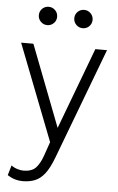

<svg xmlns="http://www.w3.org/2000/svg" viewBox="-60 -716 602 982"><g transform="rotate(5 241.0 -225.0)"><path d="M94 225Q75.5 225 56.8 220Q38 215 16 201L31 150Q46 161 63.2 166Q80.5 171 93 171Q135 171 156 149.8Q177 128.5 192 86L217 14L25 -480H88L249 -62L406 -480H466L250 92Q229.5 146 206.8 174.8Q184 203.5 156.5 214.2Q129 225 94 225ZM150 -581Q130.5 -581 116.8 -594.8Q103 -608.5 103 -628Q103 -641 109.2 -651.8Q115.5 -662.5 126.2 -668.8Q137 -675 150 -675Q169.5 -675 183.2 -661.2Q197 -647.5 197 -628Q197 -615 190.8 -604.2Q184.5 -593.5 173.8 -587.2Q163 -581 150 -581ZM332 -581Q312.5 -581 298.8 -594.8Q285 -608.5 285 -628Q285 -641 291.2 -651.8Q297.5 -662.5 308.2 -668.8Q319 -675 332 -675Q351.5 -675 365.2 -661.2Q379 -647.5 379 -628Q379 -615 372.8 -604.2Q366.5 -593.5 355.8 -587.2Q345 -581 332 -581Z"/></g></svg>

Font: Geologica Roman Thin
Style: Regular
Weight: 250
Designer: Sindre Bremnes, Frode Helland
Foundry: Monokrom Skriftforlag AS
Version: Version 1.010;gftools[0.9.28]